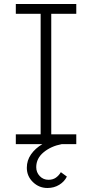

<svg xmlns="http://www.w3.org/2000/svg" viewBox="-20 -720 458 959"><path d="M59 0V-49H183V-651H59V-700H361V-651H236V-49H361V0ZM217 219Q175 219 144.5 189.5Q114 160 114 118Q114 81 135 51Q156 21 191.5 0Q227 -21 269 -30L288 0Q235 10 198 40.5Q161 71 161 115Q161 141 178.5 159.5Q196 178 222 178Q244 178 259 167.5Q274 157 284 140L314 162Q302 187 276 203Q250 219 217 219Z"/></svg>

Font: Readex Pro ExtraLight
Style: Regular
Weight: 200
Designer: Bonnie Shaver-Troup, Thomas Jockin
Foundry: Lexend
Version: Version 1.203; ttfautohint (v1.8.3)